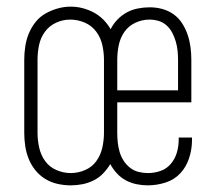

<svg xmlns="http://www.w3.org/2000/svg" viewBox="-20 -550 665 578"><path d="M193 8Q173 8 153 3.5Q133 -1 116 -11.5Q99 -22 86.5 -37.5Q74 -53 66.5 -71.5Q59 -90 56 -110Q53 -130 53 -150V-370Q53 -390 56 -410Q59 -430 66.5 -448.5Q74 -467 86.5 -483Q99 -499 116.5 -509Q134 -519 153.5 -524.5Q173 -530 193 -530Q211 -530 228.5 -525.5Q246 -521 262 -512.5Q278 -504 291 -491Q304 -478 313 -462Q321 -478 333.5 -491Q346 -504 361.5 -512.5Q377 -521 395 -524.5Q413 -528 431 -528Q450 -528 468.5 -523Q487 -518 502.5 -507Q518 -496 528.5 -479.5Q539 -463 545 -445Q551 -427 553.5 -408Q556 -389 556 -370V-242H333V-150Q333 -136 334.5 -121.5Q336 -107 340 -93Q344 -79 352 -66.5Q360 -54 371.5 -45Q383 -36 397 -32.5Q411 -29 425 -29Q445 -29 463.5 -35.5Q482 -42 494.5 -57Q507 -72 512.5 -91Q518 -110 518 -130Q518 -131 518 -132.5Q518 -134 518 -136H558Q558 -134 558 -132Q558 -130 558 -128Q558 -101 549.5 -74.5Q541 -48 523 -28.5Q505 -9 478.5 -0.5Q452 8 425 8Q408 8 391 4.5Q374 1 359 -7Q344 -15 332 -28Q320 -41 312 -56Q303 -41 290.5 -28Q278 -15 262 -7Q246 1 228.5 4.5Q211 8 193 8ZM333 -278H516V-370Q516 -384 514.5 -398Q513 -412 509 -425.5Q505 -439 498.5 -451.5Q492 -464 481.5 -473.5Q471 -483 457.5 -487Q444 -491 430 -491Q408 -491 387.5 -481.5Q367 -472 354.5 -454Q342 -436 337.5 -414Q333 -392 333 -370ZM193 -29Q215 -29 236 -38Q257 -47 270 -65Q283 -83 288 -105.5Q293 -128 293 -150V-370Q293 -392 288 -414.5Q283 -437 269.5 -455Q256 -473 235 -482Q214 -491 191 -491Q169 -491 148.5 -481.5Q128 -472 115 -454Q102 -436 97.5 -414Q93 -392 93 -370V-150Q93 -128 98 -105.5Q103 -83 116 -65Q129 -47 150 -38Q171 -29 193 -29Z"/></svg>

Font: Zed Sans Extralight
Style: Regular
Weight: 200
Designer: Belleve Invis
Foundry: Belleve Invis
Version: Version 1.0.0; ttfautohint (v1.8.4)